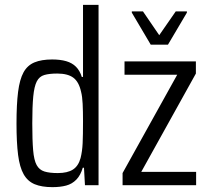

<svg xmlns="http://www.w3.org/2000/svg" viewBox="-20 -763 862 791"><path d="M196 8Q152 8 123 -4Q94 -16 77.5 -45Q61 -74 54.5 -125Q48 -176 48 -254Q48 -333 54.5 -384.5Q61 -436 77 -465Q93 -494 122 -506Q151 -518 195 -518Q228 -518 252.5 -511Q277 -504 293 -488Q309 -472 317 -446H322V-743H386V0H330L326 -72H321Q312 -41 294.5 -23Q277 -5 252.5 1.5Q228 8 196 8ZM218 -50Q258 -50 280.5 -64.5Q303 -79 312 -112Q319 -140 320.5 -173.5Q322 -207 322 -264Q322 -305 320.5 -335.5Q319 -366 314 -385Q305 -426 282 -443Q259 -460 216 -460Q183 -460 162.5 -454Q142 -448 131.5 -427.5Q121 -407 117 -365.5Q113 -324 113 -255Q113 -186 116.5 -144.5Q120 -103 131 -83Q142 -63 163 -56.5Q184 -50 218 -50ZM485 0V-50L710 -455H493V-510H787V-460L562 -55H788V0ZM601 -579 523 -711V-716H569L636 -618L704 -716H750V-711L672 -579Z"/></svg>

Font: Saira Condensed
Style: Regular
Weight: 400
Width: 3
Designer: Hector Gatti with collaboration of the Omnibus-Type team
Foundry: Omnibus-Type
Version: Version 1.101